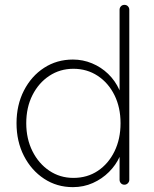

<svg xmlns="http://www.w3.org/2000/svg" viewBox="-20 -760 635 790"><path d="M492 -740Q501 -740 506.5 -734Q512 -728 512 -720V-20Q512 -12 506 -6Q500 0 492 0Q483 0 477.5 -6Q472 -12 472 -20V-162L488 -184Q488 -150 472.5 -115.5Q457 -81 428.5 -52.5Q400 -24 362 -7Q324 10 280 10Q214 10 161.5 -24.5Q109 -59 78.5 -118.5Q48 -178 48 -253Q48 -328 78.5 -387.5Q109 -447 161.5 -481Q214 -515 280 -515Q321 -515 358.5 -499.5Q396 -484 425 -456Q454 -428 471 -390.5Q488 -353 488 -309L472 -334V-720Q472 -728 477.5 -734Q483 -740 492 -740ZM282 -28Q339 -28 382.5 -57Q426 -86 451 -137Q476 -188 476 -253Q476 -318 451 -368.5Q426 -419 382 -448Q338 -477 282 -477Q227 -477 183 -448Q139 -419 113.5 -368.5Q88 -318 88 -253Q88 -189 113.5 -138Q139 -87 183 -57.5Q227 -28 282 -28Z"/></svg>

Font: Quicksand Variable Light
Style: Regular
Weight: 300
Designer: Andrew Paglinawan
Foundry: Andrew Paglinawan
Version: Version 3.004